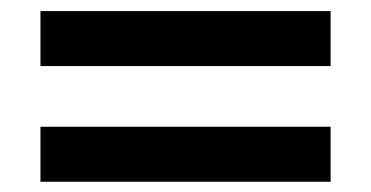

<svg xmlns="http://www.w3.org/2000/svg" viewBox="-20 -512 688 356"><path d="M55 -389.5V-491.5H593V-389.5ZM55 -175V-277H593V-175Z"/></svg>

Font: Geologica SemiBold
Style: Regular
Weight: 600
Designer: Sindre Bremnes, Frode Helland
Foundry: Monokrom Skriftforlag AS
Version: Version 1.010;gftools[0.9.28]